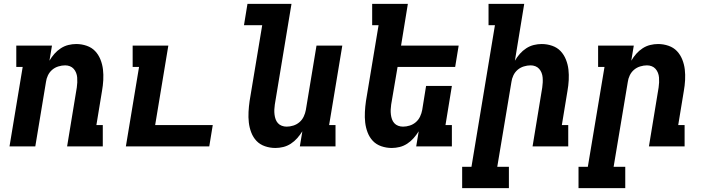

<svg xmlns="http://www.w3.org/2000/svg" viewBox="-20 -755 3640 990"><path d="M29 0 97 -410H64V-520H248L235 -442Q246 -461 260.5 -477.5Q275 -494 293.5 -506Q312 -518 332.5 -523Q353 -528 373 -528Q401 -528 427 -519Q453 -510 470.5 -491.5Q488 -473 498 -448Q508 -423 511 -396.5Q514 -370 512.5 -342Q511 -314 506 -286L477 -110H510V0H326L376 -304Q378 -317 378.5 -330Q379 -343 378 -355.5Q377 -368 372.5 -379.5Q368 -391 360 -400Q352 -409 340.5 -413.5Q329 -418 316 -418Q299 -418 281 -412.5Q263 -407 249 -395Q235 -383 227 -366Q219 -349 217 -332L162 0Z M629 0 697 -410H664V-520H848L780 -110H1077L1059 0Z M1400 8Q1372 8 1346 -1Q1320 -10 1302.5 -28.5Q1285 -47 1275.5 -72Q1266 -97 1263 -123.5Q1260 -150 1261.5 -178Q1263 -206 1267 -234L1332 -625H1238L1256 -735H1483L1397 -216Q1395 -203 1394.5 -190Q1394 -177 1395.5 -164.5Q1397 -152 1401 -140.5Q1405 -129 1413 -120Q1421 -111 1433 -106.5Q1445 -102 1458 -102Q1475 -102 1492.5 -107.5Q1510 -113 1524 -125Q1538 -137 1546 -154Q1554 -171 1557 -188L1612 -520H1745L1677 -110H1710V0H1526L1539 -78Q1527 -59 1512.5 -42.5Q1498 -26 1479.5 -14Q1461 -2 1440.5 3Q1420 8 1400 8Z M2000 8Q1972 8 1946 -1Q1920 -10 1902.5 -28.5Q1885 -47 1875.5 -72Q1866 -97 1863 -123.5Q1860 -150 1861.5 -178Q1863 -206 1867 -234L1932 -625H1899V-735H2083L2048 -520H2345L2327 -410H2030L1997 -216Q1995 -203 1994.5 -190Q1994 -177 1995.5 -164.5Q1997 -152 2001 -140.5Q2005 -129 2013 -120Q2021 -111 2033 -106.5Q2045 -102 2058 -102Q2075 -102 2092.5 -107.5Q2110 -113 2124 -125Q2138 -137 2146 -154Q2154 -171 2157 -188L2177 -312H2310L2277 -110H2310V0H2126L2139 -78Q2127 -59 2112.5 -42.5Q2098 -26 2079.5 -14Q2061 -2 2040.5 3Q2020 8 2000 8Z M2604 215H2363V105H2411L2532 -625H2499V-735H2683L2635 -442Q2646 -461 2660.5 -477.5Q2675 -494 2693.5 -506Q2712 -518 2732.5 -523Q2753 -528 2773 -528Q2801 -528 2827 -519Q2853 -510 2870.5 -491.5Q2888 -473 2898 -448Q2908 -423 2911 -396.5Q2914 -370 2912.5 -342Q2911 -314 2906 -286L2877 -110H2910V0H2726L2776 -304Q2778 -317 2778.5 -330Q2779 -343 2778 -355.5Q2777 -368 2772.5 -379.5Q2768 -391 2760 -400Q2752 -409 2740.5 -413.5Q2729 -418 2716 -418Q2699 -418 2681 -412.5Q2663 -407 2649 -395Q2635 -383 2627 -366Q2619 -349 2617 -332L2544 105H2604Z M3204 215H2963V105H3011L3097 -410H3064V-520H3248L3235 -442Q3246 -461 3260.5 -477.5Q3275 -494 3293.5 -506Q3312 -518 3332.5 -523Q3353 -528 3373 -528Q3401 -528 3427 -519Q3453 -510 3470.5 -491.5Q3488 -473 3498 -448Q3508 -423 3511 -396.5Q3514 -370 3512.5 -342Q3511 -314 3506 -286L3477 -110H3510V0H3326L3376 -304Q3378 -317 3378.5 -330Q3379 -343 3378 -355.5Q3377 -368 3372.5 -379.5Q3368 -391 3360 -400Q3352 -409 3340.5 -413.5Q3329 -418 3316 -418Q3299 -418 3281 -412.5Q3263 -407 3249 -395Q3235 -383 3227 -366Q3219 -349 3217 -332L3144 105H3204Z"/></svg>

Font: Iosevka HT Extrabold Extended
Style: Italic
Weight: 800
Width: 7
Italic angle: -9°
Monospace: yes
Designer: Belleve Invis
Foundry: Belleve Invis
Version: Version 32.3.0; ttfautohint (v1.8.4)